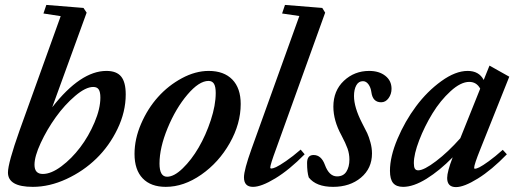

<svg xmlns="http://www.w3.org/2000/svg" viewBox="-20 -745 2103 777"><path d="M112.8 11.2Q12.2 11.2 12.2 -46.9Q12.2 -84.5 59.1 -216.8L225.6 -679.7L155.8 -690.4L167.5 -725.1L317.9 -712.9L330.6 -693.8L191.4 -311Q306.2 -458 410.6 -458Q451.7 -458 470.2 -435.3Q488.8 -412.6 488.8 -362.8Q488.8 -292.5 455.6 -223.4Q422.4 -154.3 369.9 -103.3Q317.4 -52.2 248.8 -20.5Q180.2 11.2 112.8 11.2ZM386.2 -350.1Q386.2 -372.6 379.6 -382.8Q373 -393.1 357.4 -393.1Q326.7 -393.1 284.2 -356.9Q241.7 -320.8 205.8 -270.8Q169.9 -220.7 144.8 -166.5Q119.6 -112.3 119.6 -78.1Q119.6 -41 153.3 -41Q187 -41 228.5 -72Q270 -103 304.4 -148.4Q338.9 -193.8 362.5 -249.5Q386.2 -305.2 386.2 -350.1Z M650.9 11.2Q590.3 11.2 557.4 -23.2Q524.4 -57.6 524.4 -122.1Q524.4 -182.6 551 -244.1Q577.6 -305.7 619.4 -352.3Q661.1 -398.9 716.1 -428.5Q771 -458 824.7 -458Q886.2 -458 920.2 -423.1Q954.1 -388.2 954.1 -324.2Q954.1 -244.1 909.7 -165.8Q865.2 -87.4 794.4 -38.1Q723.6 11.2 650.9 11.2ZM656.2 -29.8Q684.6 -29.8 719.7 -64Q754.9 -98.1 783.9 -147.9Q813 -197.8 833 -258.5Q853 -319.3 853 -368.7Q853 -394.5 845.9 -406Q838.9 -417.5 823.7 -417.5Q785.6 -417.5 738.5 -362.1Q691.4 -306.6 658.4 -226.8Q625.5 -147 625.5 -83Q625.5 -29.8 656.2 -29.8Z M1003.9 11.2Q967.3 11.2 967.3 -27.3Q967.3 -57.1 998 -142.6L1191.4 -680.2L1121.6 -690.4L1133.3 -725.1L1284.2 -712.9L1295.9 -693.8L1097.2 -142.1Q1073.7 -78.6 1073.7 -66.9Q1073.7 -63 1078.6 -63Q1084.5 -63 1097.4 -68.8Q1110.4 -74.7 1137.5 -93.3Q1164.6 -111.8 1196.8 -139.6L1212.9 -120.6Q1150.9 -57.6 1094.2 -23.2Q1037.6 11.2 1003.9 11.2Z M1328.1 11.2Q1259.3 11.2 1229.5 -26.9Q1222.7 -48.3 1222.7 -85.4Q1222.7 -117.7 1249 -117.7Q1280.3 -117.7 1294.9 -77.6Q1312 -31.2 1343.8 -31.2Q1369.6 -31.2 1381.8 -50.5Q1394 -69.8 1394 -99.1Q1394 -122.1 1386.5 -143.6Q1378.9 -165 1361.8 -197.3Q1329.1 -256.8 1329.1 -313.5Q1329.1 -377.9 1371.6 -418Q1414.1 -458 1474.1 -458Q1514.2 -458 1539.3 -438.2Q1564.5 -418.5 1564.5 -385.7Q1564.5 -364.3 1552.5 -347.7Q1540.5 -331.1 1522.5 -331.1Q1488.3 -331.1 1482.9 -372.1Q1480.5 -390.6 1471.2 -403.6Q1461.9 -416.5 1448.7 -416.5Q1431.2 -416.5 1421.9 -399.7Q1412.6 -382.8 1412.6 -356.4Q1412.6 -311 1444.8 -248Q1459 -221.2 1466.1 -206.1Q1473.1 -190.9 1479.2 -168.5Q1485.4 -146 1485.4 -124Q1485.4 -63.5 1440.7 -26.1Q1396 11.2 1328.1 11.2Z M1611.3 11.2Q1584 11.2 1571 -4.2Q1558.1 -19.5 1558.1 -53.7Q1558.1 -110.8 1588.4 -182.6Q1618.7 -254.4 1663.8 -314.9Q1709 -375.5 1766.1 -416.7Q1823.2 -458 1872.6 -458Q1918.5 -458 1937.5 -421.4L1960.9 -479.5L2041 -434.6L1923.8 -141.1Q1898.9 -79.1 1898.9 -66.4Q1898.9 -62 1901.9 -62Q1907.7 -62 1920.2 -68.1Q1932.6 -74.2 1958 -92.5Q1983.4 -110.8 2014.6 -138.7L2031.2 -120.6Q1969.7 -57.1 1913.8 -22.5Q1857.9 12.2 1825.2 12.2Q1789.6 12.2 1789.6 -24.9Q1789.6 -50.3 1812 -108.4Q1759.3 -54.7 1706.3 -21.7Q1653.3 11.2 1611.3 11.2ZM1654.8 -85Q1654.8 -69.3 1658.9 -62.5Q1663.1 -55.7 1672.4 -55.7Q1695.8 -55.7 1744.6 -92.8Q1793.5 -129.9 1842.8 -185.5L1923.3 -386.2Q1908.7 -413.6 1878.9 -413.6Q1844.7 -413.6 1803.5 -376Q1762.2 -338.4 1730.2 -286.1Q1698.2 -233.9 1676.5 -177.5Q1654.8 -121.1 1654.8 -85Z"/></svg>

Font: Elstob 8pt SemiBold
Style: Italic
Weight: 600
Italic angle: -20°
Designer: Peter S. Baker
Version: Version 1.015